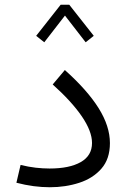

<svg xmlns="http://www.w3.org/2000/svg" viewBox="-20 -787 535 811"><path d="M236.3 -767.1H272.5L376 -635.7L341.8 -608.4L254.4 -721.2L167 -608.4L132.8 -635.7ZM444.3 -182.6Q444.3 -115.7 408.4 -74.7Q372.6 -33.7 314.7 -14.9Q256.8 3.9 190.4 3.9Q157.2 3.9 121.8 -0.7Q86.4 -5.4 49.3 -15.1L66.9 -90.3Q101.1 -82 131.1 -78.6Q161.1 -75.2 189.5 -75.2Q273.4 -75.2 321 -102.3Q368.7 -129.4 368.7 -183.1Q368.7 -232.4 325.7 -295.4Q282.7 -358.4 202.6 -430.2L253.9 -491.2Q348.6 -406.7 396.5 -330.3Q444.3 -253.9 444.3 -182.6Z"/></svg>

Font: Estedad-FD Regular
Style: FD-Regular
Weight: 400
Designer: Amin Abedi
Version: Version 7.3